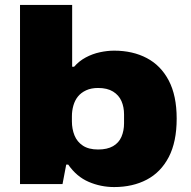

<svg xmlns="http://www.w3.org/2000/svg" viewBox="-20 -745 771 777"><path d="M442 12Q388 12 339 -9Q290 -30 256 -79H248L233 0H61V-725H272V-475H280Q300 -498 327 -512.5Q354 -527 384 -533.5Q414 -540 442 -540Q517 -540 574 -510Q631 -480 663 -419Q695 -358 695 -265Q695 -171 663 -109.5Q631 -48 574 -18Q517 12 442 12ZM377 -140Q414 -140 437.5 -153.5Q461 -167 471.5 -191.5Q482 -216 482 -246V-282Q482 -312 471.5 -336Q461 -360 437.5 -374.5Q414 -389 377 -389Q349 -389 328.5 -379.5Q308 -370 295.5 -354.5Q283 -339 277 -318Q271 -297 271 -274V-254Q271 -223 281.5 -197Q292 -171 315.5 -155.5Q339 -140 377 -140Z"/></svg>

Font: Archivo SemiBold SemiExpanded Black
Style: Regular
Weight: 900
Width: 6
Version: Version 2.001